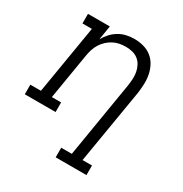

<svg xmlns="http://www.w3.org/2000/svg" viewBox="-185 -669 957 1005"><g transform="rotate(30 293.5 -166.5)"><path d="M292 205V147H356L432 -312Q435 -332 436 -352.5Q437 -373 433.5 -392Q430 -411 421 -428.5Q412 -446 397 -458Q382 -470 362.5 -475Q343 -480 323 -480Q323 -480 323 -480Q323 -480 323 -480Q303 -480 284 -476.5Q265 -473 247 -463.5Q229 -454 214 -440Q199 -426 188.5 -409Q178 -392 172 -373Q166 -354 163 -335L117 -58H173V0H-13V-58H51L120 -472H63V-530H195L181 -444Q193 -466 210 -484.5Q227 -503 248.5 -515.5Q270 -528 293.5 -533Q317 -538 341 -538Q369 -538 396 -530.5Q423 -523 444 -506.5Q465 -490 478 -466Q491 -442 496.5 -415Q502 -388 501 -359.5Q500 -331 496 -302L421 147H478V205Z"/></g></svg>

Font: Iosevka Curly Slab LtExObl
Style: Regular
Weight: 300
Width: 7
Italic angle: -9°
Monospace: yes
Designer: Belleve Invis
Foundry: Belleve Invis
Version: Version 11.1.0; ttfautohint (v1.8.3)